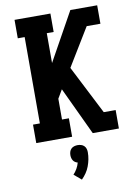

<svg xmlns="http://www.w3.org/2000/svg" viewBox="-105 -803 810 1128"><g transform="rotate(-10 300.0 -238.5)"><path d="M63 0V-110H104V-625H63V-735H277V-625H236V-447L396 -735H556V-625H474L337 -400L485 -110H556V0H400L266 -285L236 -234V-110H277V0ZM290 258 246 221Q259 207 268.5 190.5Q278 174 283 155Q275 153 268 148.5Q261 144 256.5 137Q252 130 250 122Q248 114 248 105Q248 95 251 85Q254 75 261.5 67.5Q269 60 279.5 57Q290 54 300 54Q310 54 320.5 57Q331 60 338.5 67.5Q346 75 349 85Q352 95 352 105Q352 127 348 147.5Q344 168 336.5 188Q329 208 317 225.5Q305 243 290 258Z"/></g></svg>

Font: Iosevka Etoile Extrabold
Style: Regular
Weight: 800
Designer: Belleve Invis
Foundry: Belleve Invis
Version: Version 22.1.2; ttfautohint (v1.8.4)